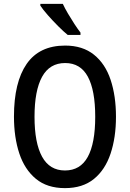

<svg xmlns="http://www.w3.org/2000/svg" viewBox="-20 -960 670 990"><path d="M578 -358Q578 -251 550 -167.5Q522 -84 464 -37Q406 10 315 10Q223 10 165 -38Q107 -86 79.5 -169Q52 -252 52 -359Q52 -536 117.5 -630.5Q183 -725 316 -725Q406 -725 464.5 -678Q523 -631 550.5 -548Q578 -465 578 -358ZM158 -358Q158 -223 197 -152Q236 -81 315 -81Q394 -81 432.5 -151Q471 -221 471 -358Q471 -494 433 -564.5Q395 -635 316 -635Q236 -635 197 -564Q158 -493 158 -358ZM304 -940Q314 -918 330.5 -890Q347 -862 364 -836Q381 -810 395 -792V-780H329Q308 -797 280 -825Q252 -853 226.5 -882Q201 -911 188 -931V-940Z"/></svg>

Font: Noto Sans Condensed Medium
Style: Regular
Weight: 500
Width: 3
Designer: Monotype Design Team
Foundry: Monotype Imaging Inc.
Version: Version 2.013; ttfautohint (v1.8.4.7-5d5b)